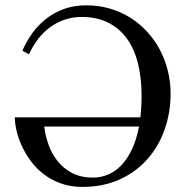

<svg xmlns="http://www.w3.org/2000/svg" viewBox="-20 -698 705 733"><path d="M148.9 -214.8Q152.8 -181.6 164.8 -147Q176.8 -112.3 199 -84Q221.2 -55.7 254.6 -37.8Q288.1 -20 335 -20Q364.3 -20 391.8 -31.2Q419.4 -42.5 442.6 -66.4Q465.8 -90.3 483.4 -127.2Q501 -164.1 510.7 -214.8ZM631.3 -340.8Q631.3 -268.6 608.6 -203.9Q585.9 -139.2 542.7 -90.3Q499.5 -41.5 436.8 -12.9Q374 15.6 294.4 15.6Q248 15.6 210.7 1.7Q173.3 -12.2 144.8 -34.7Q116.2 -57.1 95.7 -85.7Q75.2 -114.3 62 -143.8Q48.8 -173.3 42.7 -201.2Q36.6 -229 36.6 -250H516.1Q518.1 -269 519.3 -289.3Q520.5 -309.6 520.5 -332Q520.5 -402.8 505.9 -459Q491.2 -515.1 462.2 -553.7Q433.1 -592.3 390.4 -612.8Q347.7 -633.3 292 -633.3Q258.8 -633.3 228.8 -623.5Q198.7 -613.8 173.1 -595.5Q147.5 -577.1 126.5 -550.5Q105.5 -523.9 90.8 -490.7L65.4 -504.4Q80.6 -539.6 103 -570.8Q125.5 -602.1 155.8 -626Q186 -649.9 224.4 -663.8Q262.7 -677.7 309.6 -677.7Q356.9 -677.7 399.4 -665.3Q441.9 -652.8 477.5 -630.4Q513.2 -607.9 541.7 -576.9Q570.3 -545.9 590.1 -508.5Q609.9 -471.2 620.6 -428.5Q631.3 -385.7 631.3 -340.8Z"/></svg>

Font: Doulos SIL
Style: Regular
Weight: 400
Designer: Walt Agee, Victor Gaultney, Peter Martin, Debbi Hosken
Foundry: SIL International
Version: Version 4.110; 2011; Maintenance release